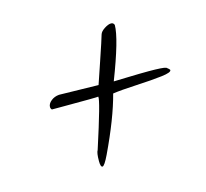

<svg xmlns="http://www.w3.org/2000/svg" viewBox="-61 -386 501 467"><g transform="rotate(-15 189.5 -152.5)"><path d="M356 -179Q359 -177 360.5 -175.5Q362 -174 363 -173Q364 -172 364 -171Q364 -165 339.5 -162Q315 -159 275 -157Q235 -155 215 -152Q200 -94 161 -12Q149 13 144 13Q139 13 139 -2Q139 -23 143 -29Q181 -146 178 -154Q178 -153 85 -153Q80 -153 75.5 -153Q71 -153 68 -153Q65 -153 63 -153Q61 -153 61 -153Q58 -156 58 -160Q58 -168 66.5 -175Q75 -182 87 -183L186 -181Q187 -184 204.5 -235.5Q222 -287 225 -298Q227 -305 237 -311.5Q247 -318 254 -318Q257 -318 259 -316.5Q261 -315 262 -312Q262 -278 224 -180Q226 -180 259 -181Q292 -182 312 -182Q349 -182 356 -179Z"/></g></svg>

Font: Bilbo Swash Caps
Style: Regular
Weight: 400
Designer: Robert E. Leuschke
Foundry: Robert E. Leuschke
Version: Version 1.002